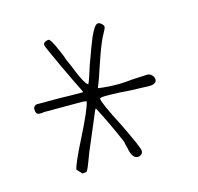

<svg xmlns="http://www.w3.org/2000/svg" viewBox="-70 -827 569 551"><g transform="rotate(-15 215.0 -551.5)"><path d="M97 -364Q97 -376 134 -449Q172 -524 176 -546Q168 -548 165 -548H52Q47 -548 44 -547H36Q25 -547 25 -563Q25 -568 28.5 -571.5Q32 -575 36 -575H104Q133 -574 171 -574L173 -576Q161 -599 130.5 -664Q100 -729 100 -734Q100 -739 105 -742Q110 -745 116 -745Q122 -745 137 -710Q140 -703 143.5 -695Q147 -687 150 -677Q162 -651 167 -637Q183 -598 193 -592Q198 -600 211 -643Q232 -701 240 -720Q255 -754 265 -754Q270 -754 275.5 -749Q281 -744 281 -739Q281 -735 268 -712Q256 -687 241 -642Q226 -596 217 -575L218 -574Q245 -570 278 -570Q292 -570 321 -573L364 -575Q371 -575 377 -569Q383 -563 383 -556Q383 -542 360 -542L303 -544Q266 -547 246 -547H234Q219 -547 215 -544Q215 -531 254 -456Q292 -378 292 -368Q292 -362 287.5 -358Q283 -354 278 -354Q268 -354 262.5 -362.5Q257 -371 254 -388Q250 -401 250 -406Q223 -469 196 -520Q192 -515 184 -494L145 -402L139 -386Q130 -361 124 -351L111 -349ZM214 -546V-547Q213 -547 213 -546.5Q213 -546 213 -546Z"/></g></svg>

Font: Amatic SC
Style: Regular
Weight: 400
Designer: Multiple Designers
Foundry: Vernon Adams
Version: Version 2.505